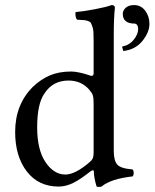

<svg xmlns="http://www.w3.org/2000/svg" viewBox="-20 -718 603 749"><path d="M502.9 -698.2Q530.3 -698.2 546.6 -676Q563 -653.8 563 -625Q563 -592.3 535.6 -558.3Q508.3 -524.4 460.9 -519L456.1 -536.1Q484.9 -542 502 -563.5Q519 -585 519 -605Q519 -614.7 514.9 -620.4Q510.7 -626 504.9 -626Q459 -626 459 -664.1Q459 -677.2 470.5 -687.7Q481.9 -698.2 502.9 -698.2ZM345.2 -124V-314Q345.2 -336.4 342 -346.2Q338.9 -356 328.1 -368.2Q296.9 -403.8 247.1 -403.8Q186.5 -403.8 153.8 -354Q125 -314 125 -221.2Q125 -133.3 157.7 -85.2Q190.4 -37.1 234.9 -37.1Q273.4 -37.1 329.1 -85Q339.4 -93.8 342.3 -101.3Q345.2 -108.9 345.2 -124ZM334 -50.3Q293.9 -18.6 266.6 -4.9Q237.3 9.8 209 9.8Q129.9 9.8 84.5 -49.3Q39.1 -108.4 39.1 -203.1Q39.1 -310.1 107.9 -378.9Q139.6 -409.2 175 -424.1Q210.4 -439 257.8 -439Q272.5 -439 291 -434.8Q309.6 -430.7 322.3 -426.3Q335 -421.9 335.9 -421.9Q345.2 -421.9 345.2 -431.2V-559.1Q345.2 -579.1 344.5 -592.3Q343.8 -605.5 340.3 -614.7Q336.9 -624 334.2 -628.7Q331.5 -633.3 323.5 -636Q315.4 -638.7 309.6 -639.4Q303.7 -640.1 290 -640.6Q284.2 -641.1 280.8 -641.1Q276.4 -645.5 274.9 -655Q273.4 -664.6 274.9 -670.9Q305.2 -673.3 350.8 -682.1Q396.5 -690.9 415 -698.2Q428.2 -698.2 428.2 -688Q423.8 -647.9 423.8 -583V-129.9Q423.8 -91.3 437.5 -75.9Q451.2 -60.5 497.1 -57.1Q501.5 -52.7 501.5 -43.5Q501.5 -34.2 497.1 -29.8Q412.6 -20.5 376 9.8Q364.7 12.7 356.9 9.8Q346.2 -24.9 346.2 -48.8Q346.2 -52.2 344.2 -53.2Q342.3 -54.2 339.4 -53.2Q336.4 -52.2 334 -50.3Z"/></svg>

Font: Linux Libertine G
Style: Regular
Weight: 400
Designer: Philipp H. Poll
Foundry: Philipp H. Poll
Version: Version 4.7.5